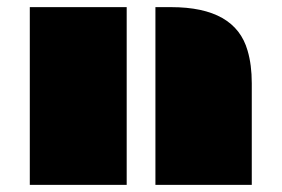

<svg xmlns="http://www.w3.org/2000/svg" viewBox="-20 -518 789 538"><path d="M415.5 -498H459.5Q639.2 -498 673.8 -376Q685.5 -336.4 685.5 -284.7V0H415.5ZM63.5 -498H335V0H63.5Z"/></svg>

Font: Plaster
Style: Regular
Weight: 400
Designer: Eben Sorkin
Foundry: Eben Sorkin
Version: Version 1.007